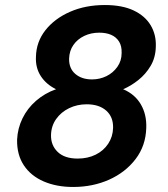

<svg xmlns="http://www.w3.org/2000/svg" viewBox="-20 -732 669 764"><path d="M271 12Q205 12 154 -10Q103 -32 75 -74Q47 -116 48 -176Q50 -221 69.5 -261Q89 -301 123.5 -331Q158 -361 203 -377Q164 -396 142.5 -429Q121 -462 123 -505Q124 -565 160.5 -611.5Q197 -658 258.5 -685Q320 -712 397 -712Q466 -712 511.5 -690.5Q557 -669 579.5 -631.5Q602 -594 600 -546Q599 -503 579.5 -470Q560 -437 530.5 -413.5Q501 -390 470 -377Q517 -357 540.5 -316.5Q564 -276 562 -223Q560 -152 519.5 -99Q479 -46 414 -17Q349 12 271 12ZM289 -101Q329 -101 360.5 -116.5Q392 -132 410.5 -160Q429 -188 430 -223Q431 -267 402.5 -292Q374 -317 325 -317Q287 -317 255 -301.5Q223 -286 203.5 -258.5Q184 -231 183 -195Q182 -154 209.5 -127.5Q237 -101 289 -101ZM346 -416Q377 -416 403.5 -429Q430 -442 447 -466Q464 -490 464 -521Q465 -549 453.5 -567Q442 -585 422 -593.5Q402 -602 375 -602Q342 -602 315 -589Q288 -576 272 -553Q256 -530 255 -499Q254 -460 279.5 -438Q305 -416 346 -416Z"/></svg>

Font: DM Sans 17pt
Style: Bold Italic
Weight: 700
Italic angle: -10°
Version: Version 4.004;gftools[0.9.30]